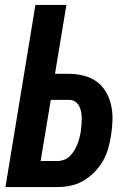

<svg xmlns="http://www.w3.org/2000/svg" viewBox="-20 -755 540 775"><path d="M2 0 123 -735H248L202 -457H258Q289 -457 318.5 -449.5Q348 -442 371 -425Q394 -408 408.5 -382.5Q423 -357 429 -328.5Q435 -300 434 -269Q433 -238 428 -207Q424 -181 416.5 -155Q409 -129 395 -104.5Q381 -80 360.5 -59.5Q340 -39 316 -25Q292 -11 265 -5.5Q238 0 212 0ZM144 -105H212Q225 -105 238.5 -110Q252 -115 262 -125Q272 -135 279.5 -147Q287 -159 292 -172Q297 -185 300.5 -198Q304 -211 306 -224Q308 -237 309 -250.5Q310 -264 310 -277.5Q310 -291 307.5 -303.5Q305 -316 299.5 -327Q294 -338 283 -345Q272 -352 259 -352H185Z"/></svg>

Font: Iosevka Curly Extrabold
Style: Italic
Weight: 800
Italic angle: -9°
Monospace: yes
Designer: Belleve Invis
Foundry: Belleve Invis
Version: Version 22.1.2; ttfautohint (v1.8.4)